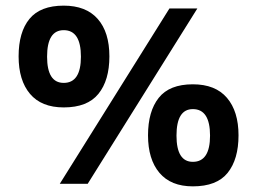

<svg xmlns="http://www.w3.org/2000/svg" viewBox="-20 -652 912 681"><path d="M206 -271Q127 -271 86.5 -319Q46 -367 46 -452Q46 -538 84.5 -585Q123 -632 206 -632Q285 -632 326.5 -585Q368 -538 368 -452Q368 -367 329 -319Q290 -271 206 -271ZM581 -622H680L291 0H192ZM206 -358Q267 -358 267 -451Q267 -545 206 -545Q147 -545 147 -451Q147 -358 206 -358ZM664 9Q586 9 545.5 -39Q505 -87 505 -172Q505 -257 543 -305Q581 -353 664 -353Q744 -353 785 -305Q826 -257 826 -172Q826 -87 787.5 -39Q749 9 664 9ZM664 -78Q725 -78 725 -171Q725 -265 664 -265Q606 -265 606 -171Q606 -78 664 -78Z"/></svg>

Font: Noto Sans Gurmukhi UI SemiBold
Style: Regular
Weight: 600
Designer: Jelle Bosma - Monotype Design Team
Foundry: Monotype Imaging Inc.
Version: Version 2.004; ttfautohint (v1.8.4.7-5d5b)